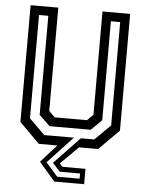

<svg xmlns="http://www.w3.org/2000/svg" viewBox="-59 -747 743 978"><g transform="rotate(5 312.5 -258.0)"><path d="M256 184.5 174.5 90 255.5 0H160.5L57.5 -103V-700H199V-172L229.5 -141.5H394.5L425 -172V-700H566.5V-103L463.5 0H366L276 90L291 106H408.5V184.5ZM268.5 158.5H383V132H279.5L241 90L371.5 -47H440L519.5 -125.5V-654H472V-147.5L417.5 -94.5H207.5L152 -147.5V-654H104.5V-125.5L184.5 -47H336L208 90Z"/></g></svg>

Font: Tourney Thin Medium
Style: Regular
Weight: 500
Version: Version 1.015